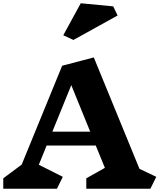

<svg xmlns="http://www.w3.org/2000/svg" viewBox="-21 -1157 978 1177"><path d="M901 0H508V-64L622 -128L566 -265H265L217 -147L364 -73L328 0H-1V-64L112 -148L360 -754L554 -805L834 -122L937 -73ZM416 -635 300 -350H532ZM700 -1062 429 -912 367 -941 474 -1137 673 -1118Z"/></svg>

Font: Inknut Antiqua ExtraBold
Style: Regular
Weight: 800
Designer: Claus Eggers Sørensen
Foundry: Claus Eggers Sørensen
Version: Version 1.003; ttfautohint (v1.8.2) -l 8 -r 50 -G 200 -x 14 